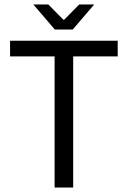

<svg xmlns="http://www.w3.org/2000/svg" viewBox="-20 -838 571 858"><path d="M25 -586V-656H506V-586H307V0H224V-586ZM129 -818H196L263 -750H267L334 -818H401L305 -706H225Z"/></svg>

Font: RibengUni
Style: Regular
Weight: 400
Designer: (1) Dr. Andrew Glass (Senior Program Manager at Microsoft Corporation)
(2) Bivuti Chakma (Chakma Font Designer & Keyboar
Foundry: Bivuti Chakma
Version: Version 2.2022; Updated on: 03 June 2022; Friday